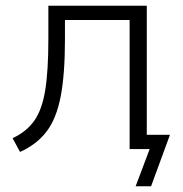

<svg xmlns="http://www.w3.org/2000/svg" viewBox="-20 -521 641 671"><path d="M50 10 24 -38Q73 -61 100 -99.5Q127 -138 138 -205.5Q149 -273 149 -385V-501H493V-50H574L508 130H454L503 0H433V-451H207V-383Q207 -261 192 -183.5Q177 -106 142.5 -61Q108 -16 50 10Z"/></svg>

Font: Winston Light
Style: Regular
Weight: 300
Designer: Original fonts by Vernon Adams / Changes by Cristiano Sobral
Foundry: Original fonts by Vernon Adams / Changes by Cristiano Sobral
Version: Version 2.503;July 17, 2020;FontCreator 13.0.0.2655 64-bit